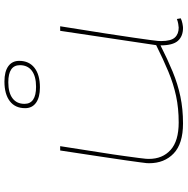

<svg xmlns="http://www.w3.org/2000/svg" viewBox="-10 -804 825 844"><g transform="rotate(-90 402.0 -382.5)"><path d="M281 10Q192 10 149 -31Q106 -72 106 -139Q106 -143 106.5 -150.5Q107 -158 110 -178.5Q113 -199 118.5 -240Q124 -281 135 -351.5Q146 -422 162 -530H181Q165 -426 154 -357Q143 -288 137.5 -246.5Q132 -205 129 -183.5Q126 -162 125.5 -153Q125 -144 125 -140Q125 -80 164.5 -44.5Q204 -9 285 -9Q348 -9 401.5 -20.5Q455 -32 509 -54.5Q563 -77 625 -108L688 -530H708Q689 -410 676.5 -331Q664 -252 657.5 -204.5Q651 -157 647.5 -133Q644 -109 643.5 -99.5Q643 -90 643 -86Q643 -43 658.5 -26Q674 -9 702 -9Q707 -9 718.5 -11Q730 -13 740 -17L743 0Q733 5 720 7.5Q707 10 701 10Q664 10 644 -12.5Q624 -35 624 -89Q563 -58 508.5 -35.5Q454 -13 399 -1.5Q344 10 281 10ZM439 -619Q396 -619 372 -636Q348 -653 348 -684Q348 -728 379 -751.5Q410 -775 465 -775Q509 -775 532.5 -758Q556 -741 556 -710Q556 -667 525.5 -643Q495 -619 439 -619ZM442 -636Q488 -636 512.5 -654.5Q537 -673 537 -707Q537 -758 462 -758Q416 -758 391.5 -739.5Q367 -721 367 -687Q367 -636 442 -636Z"/></g></svg>

Font: Georama ExtraExtended Thin
Style: Italic
Weight: 100
Width: 8
Italic angle: -9°
Designer: Jean-Baptiste Levee
Foundry: Production Type
Version: Version 1.000